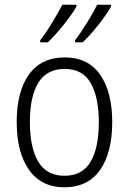

<svg xmlns="http://www.w3.org/2000/svg" viewBox="-20 -786 547 816"><path d="M457 -267Q457 -394 406 -468Q355 -542 255 -542Q156 -542 103.5 -470Q51 -398 51 -267Q51 -138 103.5 -64Q156 10 253 10Q354 10 405.5 -64Q457 -138 457 -267ZM107 -267Q107 -376 143 -434.5Q179 -493 255 -493Q332 -493 366 -432Q400 -371 400 -267Q400 -158 365 -98.5Q330 -39 254 -39Q178 -39 142.5 -99Q107 -159 107 -267ZM305 -766H245Q230 -737 203 -692Q176 -647 151 -615V-606H183Q215 -636 251.5 -682Q288 -728 305 -758ZM452 -766H393Q379 -737 351 -691.5Q323 -646 299 -615V-606H331Q362 -634 399 -681.5Q436 -729 452 -758Z"/></svg>

Font: Noto Sans UI SemiCondensed Light
Style: Regular
Weight: 300
Width: 4
Designer: Monotype Design Team
Foundry: Monotype Imaging Inc.
Version: Version 1.901